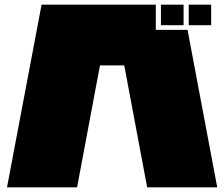

<svg xmlns="http://www.w3.org/2000/svg" viewBox="-20 -757 960 822"><path d="M884 -649H788V-737H884ZM766 -649H669V-737H766ZM10 45 158 -737H647V-629H783L910 45H610L512 -477H408L310 45Z"/></svg>

Font: ChangwonDangamAsac Bold
Style: Regular
Weight: 700
Designer: Choi Chi-young, Lee Youngbeen, Kim Jungjin, Yoon Jihee, Han Dohee
Foundry: YoonDesign Inc.
Version: Version 1.010;Build 20210623